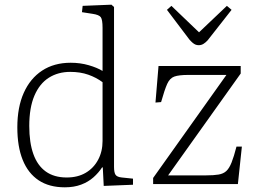

<svg xmlns="http://www.w3.org/2000/svg" viewBox="-20 -786 1102 820"><path d="M257 14Q190 14 145 -16Q100 -46 77 -103Q54 -160 54 -242Q54 -328 81.5 -389.5Q109 -451 160 -484.5Q211 -518 282 -518Q323 -518 359 -507.5Q395 -497 418 -483V-667Q418 -702 410.5 -712.5Q403 -723 375 -727L330 -734L333 -761L456 -766L467 -756V-73Q467 -49 473.5 -39.5Q480 -30 500 -28L548 -23V3L423 8L419 -71H416Q401 -48 379 -28.5Q357 -9 326.5 2.5Q296 14 257 14ZM265 -28Q312 -28 346 -48Q380 -68 399 -103.5Q418 -139 418 -184V-435Q391 -455 357 -467Q323 -479 280 -479Q228 -479 188.5 -454Q149 -429 127 -377.5Q105 -326 105 -248Q105 -177 122.5 -128Q140 -79 175.5 -53.5Q211 -28 265 -28ZM634 0V-26L947 -466H784Q744 -466 724.5 -459Q705 -452 694 -427.5Q683 -403 668 -350L644 -348L657 -504H1008V-472L698 -37H860Q893 -37 913.5 -40.5Q934 -44 946.5 -55.5Q959 -67 969 -92Q979 -117 990 -160H1013L996 0ZM829 -593Q821 -593 815 -595.5Q809 -598 803 -603Q797 -608 789 -617L693 -744L712 -761L830 -648L949 -761L969 -744L867 -614Q859 -605 849.5 -599Q840 -593 829 -593Z"/></svg>

Font: Literata 18pt ExtraLight
Style: Regular
Weight: 250
Designer: Latin by Veronika Burian and Jose Scaglione. Greek by Irene Vlachou. Cyrillic by Vera Evstafieva.
Foundry: TypeTogether
Version: Version 3.103;gftools[0.9.29]